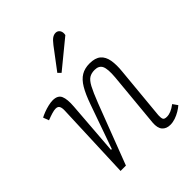

<svg xmlns="http://www.w3.org/2000/svg" viewBox="-216 -878 1013 1013"><g transform="rotate(-45 290.0 -372.0)"><path d="M563 -30Q552 -20 534.5 -9.5Q517 1 498 7.5Q479 14 460 14Q431 14 415 -4Q399 -22 402 -61L431 -369Q436 -428 425 -451Q414 -474 382 -474Q358 -474 341.5 -464Q325 -454 309.5 -425Q294 -396 271 -337L142 0H102L119 -432Q120 -452 114.5 -463.5Q109 -475 92 -475Q81 -475 64 -470Q47 -465 24 -456L12 -488Q23 -494 41 -501Q59 -508 78.5 -512.5Q98 -517 112 -517Q150 -517 161 -491.5Q172 -466 168 -415L145 -115L151 -114L238 -360Q258 -417 278.5 -451.5Q299 -486 325 -501.5Q351 -517 387 -517Q429 -517 450.5 -498.5Q472 -480 478 -445.5Q484 -411 479 -364L451 -67Q450 -48 454 -38.5Q458 -29 477 -29Q492 -29 508 -35.5Q524 -42 544 -57ZM321 -720Q338 -742 350 -750Q362 -758 375 -758Q390 -758 398.5 -745.5Q407 -733 403 -713L248 -586L232 -602Z"/></g></svg>

Font: Literata ExtraLight
Style: Italic
Weight: 250
Italic angle: -2°
Designer: Latin by Veronika Burian and Jose Scaglione. Greek by Irene Vlachou. Cyrillic by Vera Evstafieva
Foundry: TypeTogether
Version: Version 3.002